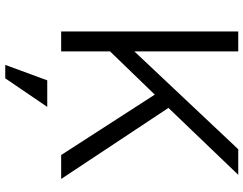

<svg xmlns="http://www.w3.org/2000/svg" viewBox="-122 -624 970 766"><g transform="rotate(90 363.0 -241.0)"><path d="M694 0H598.5L357.5 -373.5L185 -195V0H105.5V-706.5H185V-292L575.5 -706.5H677.5L410.5 -428ZM292.5 223H239L300.5 55.5H406.5Z"/></g></svg>

Font: Acari Sans
Style: Regular
Weight: 400
Designer: Alfredo Marco Pradil and Stefan Peev (font) & Cristiano Sobral (main changes)
Foundry: Alfredo Marco Pradil and Stefan Peev (font) & Cristiano Sobral (main changes)
Version: Version 1.063; ttfautohint (v1.8.3)